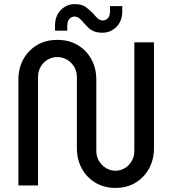

<svg xmlns="http://www.w3.org/2000/svg" viewBox="-20 -907 843 939"><path d="M545 12Q489 12 446.5 -13.5Q404 -39 380 -83Q356 -127 356 -182V-531Q356 -558 343 -580Q330 -602 308 -615Q286 -628 260 -628Q234 -628 212.5 -615Q191 -602 178.5 -580Q166 -558 166 -531V0H70V-518Q70 -573 94 -617Q118 -661 161 -686.5Q204 -712 260 -712Q317 -712 360 -686.5Q403 -661 427 -617Q451 -573 451 -518V-169Q451 -142 464 -120Q477 -98 498.5 -85Q520 -72 545 -72Q570 -72 591 -85Q612 -98 624.5 -120Q637 -142 637 -169V-700H733V-182Q733 -127 709 -83Q685 -39 643 -13.5Q601 12 545 12ZM481 -747Q454 -747 437 -755Q420 -763 409 -774.5Q398 -786 388 -797Q378 -809 368 -817.5Q358 -826 343 -826Q330 -826 319.5 -814.5Q309 -803 309 -782V-757H249V-781Q249 -829 277.5 -858Q306 -887 346 -887Q381 -887 401 -871.5Q421 -856 436 -841Q446 -828 457 -817.5Q468 -807 484 -807Q498 -807 508 -818.5Q518 -830 518 -852V-877H578V-853Q578 -804 549.5 -775.5Q521 -747 481 -747Z"/></svg>

Font: MuseoModerno SemiBold
Style: Regular
Weight: 400
Version: Version 1.001